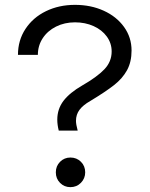

<svg xmlns="http://www.w3.org/2000/svg" viewBox="-20 -773 616 791"><path d="M216 -280Q216 -324 241.5 -357.5Q267 -391 319 -421Q380 -456 410 -487.5Q440 -519 440 -561Q440 -595 420 -622.5Q400 -650 365.5 -665.5Q331 -681 289 -681Q246 -681 211 -663.5Q176 -646 156 -615.5Q136 -585 136 -547H54Q54 -607 85 -654Q116 -701 169.5 -727Q223 -753 289 -753Q354 -753 407 -729Q460 -705 491 -662Q522 -619 522 -565Q522 -518 503.5 -484Q485 -450 450 -422.5Q415 -395 352 -357Q322 -340 307.5 -320.5Q293 -301 293 -275Q293 -261 300 -235H222Q216 -259 216 -280ZM210 -63Q210 -89 227.5 -106.5Q245 -124 270 -124Q296 -124 313.5 -106.5Q331 -89 331 -63Q331 -38 313.5 -20Q296 -2 270 -2Q245 -2 227.5 -19.5Q210 -37 210 -63Z"/></svg>

Font: Kakao Big Sans
Style: Regular
Weight: 400
Designer: Park Young-rak; Lee Sang-min; Kim Jung-jin; Min Bon; Park Min-gyu;
Foundry: Kakao Corporation
Version: Version 2.003